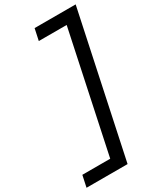

<svg xmlns="http://www.w3.org/2000/svg" viewBox="-297 -924 1022 1211"><g transform="rotate(-30 214.5 -318.0)"><path d="M474 -836 254 200H-45L-27 116H176L360 -752H157L175 -836Z"/></g></svg>

Font: Be Vietnam Pro
Style: Italic
Weight: 400
Italic angle: -12°
Designer: Lam Bao, Tony Le, Vietanh Nguyen
Foundry: Yellow Type Foundry
Version: Version 1.002; ttfautohint (v1.8.3)